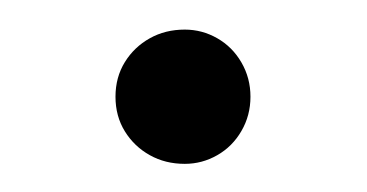

<svg xmlns="http://www.w3.org/2000/svg" viewBox="-20 -382 254 133"><path d="M108 -268.5Q94.5 -268.5 83.8 -274.5Q73 -280.5 66.5 -291Q60 -301.5 60 -315Q60 -328.5 66.5 -339Q73 -349.5 83.8 -355.5Q94.5 -361.5 108 -361.5Q120 -361.5 130.5 -355.5Q141 -349.5 147.2 -338.8Q153.5 -328 153.5 -315Q153.5 -302 147.2 -291.2Q141 -280.5 130.5 -274.5Q120 -268.5 108 -268.5Z"/></svg>

Font: Vela Sans Light
Style: Regular
Weight: 300
Designer: Principal design: Mikhail Sharanda - project Manrope.
Design modification: Ravid Balaliev
Foundry: Mikhail Sharanda
Version: Version 1.001